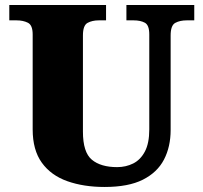

<svg xmlns="http://www.w3.org/2000/svg" viewBox="-20 -734 809 764"><path d="M396 10Q313 10 248 -13Q183 -36 146.5 -86.5Q110 -137 110 -219V-597Q110 -634 91 -643.5Q72 -653 46 -653H17V-714H402V-653H373Q347 -653 328.5 -643Q310 -633 310 -593V-210Q310 -128 345.5 -98.5Q381 -69 446 -69Q481 -69 510 -83.5Q539 -98 556.5 -131Q574 -164 574 -219V-597Q574 -634 556.5 -643.5Q539 -653 512 -653H483V-714H753V-653H723Q696 -653 677.5 -643Q659 -633 659 -593V-217Q659 -150 632.5 -99Q606 -48 548.5 -19Q491 10 396 10Z"/></svg>

Font: Noto Serif Black
Style: Regular
Weight: 900
Designer: Monotype Design Team
Foundry: Monotype Imaging Inc.
Version: Version 2.014; ttfautohint (v1.8.4.7-5d5b)